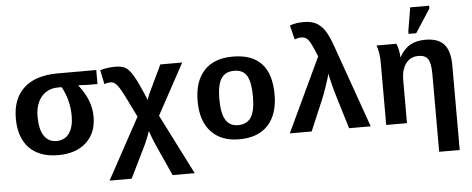

<svg xmlns="http://www.w3.org/2000/svg" viewBox="-58 -911 3116 1268"><g transform="rotate(-5 1500.0 -276.5)"><path d="M551.8 -223.6Q551.8 -114.7 483.4 -52.5Q415 9.8 296.9 9.8Q173.8 9.8 106.4 -59.3Q39.1 -128.4 39.1 -255.9Q39.1 -386.7 116.5 -457.5Q193.8 -528.3 341.3 -528.3H596.2V-435.5H530.3L469.7 -438.5V-436.5Q512.7 -381.3 532.2 -329.1Q551.8 -276.9 551.8 -223.6ZM408.2 -240.2Q408.2 -345.7 358.4 -435.5H332Q289.1 -435.5 254.9 -413.8Q220.7 -392.1 201.9 -351.3Q183.1 -310.5 183.1 -255.9Q183.1 -170.4 212.4 -127.2Q241.7 -84 293.5 -84Q349.1 -84 378.7 -125.7Q408.2 -167.5 408.2 -240.2Z M727.5 -539.1Q777.8 -539.1 806.6 -512.5Q835.4 -485.8 873 -404.5Q910.6 -323.2 916.5 -301.8Q929.2 -337.9 945.3 -369.6L1021 -528.3H1166L982.9 -191.4L1184.6 207H1038.1L942.9 -3.9Q936.5 -17.1 923.3 -51.8Q910.2 -86.4 907.7 -96.7Q903.3 -82.5 890.6 -51.5Q877.9 -20.5 871.1 -6.3L766.6 207H620.1L840.8 -197.8L782.7 -316.4Q756.8 -369.1 741.2 -394Q725.6 -418.9 712.4 -429Q699.2 -439 681.2 -439Q661.1 -439 641.6 -431.2L622.1 -524.4Q663.6 -539.1 727.5 -539.1Z M1755.4 -264.6Q1755.4 -133.3 1689 -61.8Q1622.6 9.8 1498 9.8Q1377.9 9.8 1311.5 -61.8Q1245.1 -133.3 1245.1 -264.6Q1245.1 -395.5 1311 -466.8Q1377 -538.1 1501 -538.1Q1755.4 -538.1 1755.4 -264.6ZM1611.8 -264.6Q1611.8 -358.4 1586.9 -401.1Q1562 -443.8 1502.9 -443.8Q1442.4 -443.8 1415.8 -400.9Q1389.2 -357.9 1389.2 -264.6Q1389.2 -170.4 1416.3 -127.2Q1443.4 -84 1496.6 -84Q1557.1 -84 1584.5 -126.7Q1611.8 -169.4 1611.8 -264.6Z M2369.6 0H2226.1L2157.7 -225.1Q2145 -267.1 2135 -308.3Q2125 -349.6 2121.6 -370.6Q2114.3 -342.3 2096.4 -289.6Q2078.6 -236.8 2066.9 -209.5L1978 0H1833L2064.5 -491.2L2058.6 -502.4Q2028.3 -579.6 2010.5 -602.1Q1992.7 -624.5 1964.8 -624.5Q1941.4 -624.5 1919.4 -615.2L1896 -710Q1937.5 -724.6 1987.3 -724.6Q2037.1 -724.6 2070.1 -707.5Q2103 -690.4 2127.4 -653.3Q2151.9 -616.2 2177.2 -543Z M2805.2 207V-307.1Q2805.2 -378.9 2787.1 -407.2Q2769 -435.5 2724.1 -435.5Q2669.9 -435.5 2639.9 -394.8Q2609.9 -354 2609.9 -283.7V0H2472.2V-415.5Q2472.2 -475.6 2454.6 -528.3H2585.9Q2594.2 -509.3 2599.4 -483.6Q2604.5 -458 2604.5 -438H2606Q2637.2 -492.7 2678.2 -515.4Q2719.2 -538.1 2779.3 -538.1Q2862.8 -538.1 2902.1 -493.9Q2941.4 -449.7 2941.4 -352.1V207ZM2671.4 -586.4V-602.5L2697.8 -759.8H2823.2V-741.7L2722.7 -586.4Z"/></g></svg>

Font: Cousine
Style: Bold
Weight: 700
Monospace: yes
Designer: Steve Matteson
Foundry: Ascender Corporation
Version: Version 1.20